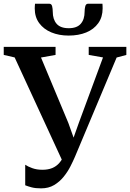

<svg xmlns="http://www.w3.org/2000/svg" viewBox="-36 -994 696 1028"><path d="M184 14.5Q153.5 14.5 133.8 9.2Q114 4 99 -2V-112Q112.5 -102.5 136.5 -93.8Q160.5 -85 191 -85Q221 -85 243.2 -94Q265.5 -103 281.8 -121.8Q298 -140.5 309.5 -168.5L306.5 -114L42.5 -686.5L-16 -700V-743H261.5V-700L183.5 -686L330 -335.5L374 -212.5L342 -212L386 -336L515.5 -686.5L439 -700V-743H640.5V-700L588.5 -686L365.5 -155Q356 -132.5 341.2 -103.5Q326.5 -74.5 305 -47.8Q283.5 -21 253.8 -3.2Q224 14.5 184 14.5ZM228 -974Q240 -974 243.2 -960.2Q246.5 -946.5 246.5 -931Q246.5 -890.5 267 -866.8Q287.5 -843 332 -843Q376 -843 396.5 -866.8Q417 -890.5 417 -931Q417 -946.5 420.5 -960.2Q424 -974 435.5 -974H512.5Q513 -968.5 513.2 -962Q513.5 -955.5 513.5 -949Q513.5 -902.5 490 -869.8Q466.5 -837 425.5 -820.2Q384.5 -803.5 331.5 -803.5Q280 -803.5 239 -820.5Q198 -837.5 174 -870Q150 -902.5 150 -949Q150 -955.5 150.5 -962Q151 -968.5 151.5 -974Z"/></svg>

Font: Merriweather 60pt SemiBold
Style: Regular
Weight: 600
Version: Version 2.100